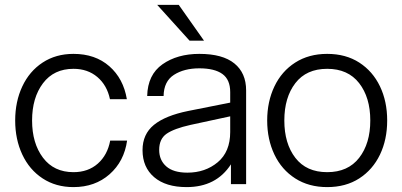

<svg xmlns="http://www.w3.org/2000/svg" viewBox="-20 -752 1641 784"><path d="M42 -260Q42 -337 71 -399Q100 -461 154 -496.5Q208 -532 280 -532Q369 -532 426.5 -481.5Q484 -431 498 -347H429Q417 -404 377.5 -437.5Q338 -471 280 -471Q200 -471 155.5 -412Q111 -353 111 -260Q111 -167 155.5 -108Q200 -49 280 -49Q340 -49 379.5 -84Q419 -119 430 -178H499Q487 -93 427.5 -40.5Q368 12 280 12Q208 12 154 -23.5Q100 -59 71 -121Q42 -183 42 -260Z M923 -81Q863 12 742 12Q657 12 609.5 -28.5Q562 -69 562 -139Q562 -204 608.5 -242Q655 -280 749 -299L920 -333V-376Q920 -427 888 -450Q856 -473 794 -473Q732 -473 690.5 -446.5Q649 -420 648 -360H581Q583 -447 643.5 -489.5Q704 -532 794 -532Q889 -532 937 -493Q985 -454 985 -383V0H923ZM745 -47Q818 -47 869 -89.5Q920 -132 920 -213V-277L758 -242Q691 -227 660.5 -206Q630 -185 630 -140Q630 -98 659 -72.5Q688 -47 745 -47ZM754 -586 622 -732H710L813 -586Z M1071 -260Q1071 -337 1100.5 -399Q1130 -461 1185.5 -496.5Q1241 -532 1316 -532Q1392 -532 1447 -496.5Q1502 -461 1531.5 -399.5Q1561 -338 1561 -260Q1561 -182 1531.5 -120.5Q1502 -59 1447 -23.5Q1392 12 1316 12Q1241 12 1185.5 -23.5Q1130 -59 1100.5 -121Q1071 -183 1071 -260ZM1316 -49Q1401 -49 1446.5 -107.5Q1492 -166 1492 -260Q1492 -354 1446.5 -412.5Q1401 -471 1316 -471Q1231 -471 1186 -412.5Q1141 -354 1141 -260Q1141 -166 1186 -107.5Q1231 -49 1316 -49Z"/></svg>

Font: Aspekta 300
Style: Regular
Weight: 300
Designer: Ivo Dolenc
Version: Version 2.000